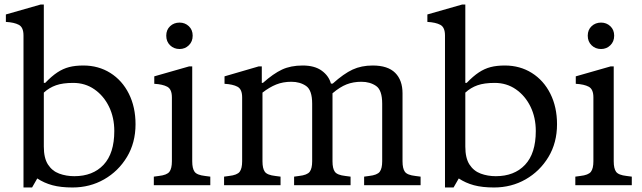

<svg xmlns="http://www.w3.org/2000/svg" viewBox="-20 -820 2843 850"><path d="M84 10V-663Q84 -699 63.5 -710Q43 -721 6 -723V-756L160 -800H174V-453H180Q209 -483 234 -499.5Q259 -516 286 -523Q313 -530 349 -530Q416 -530 468.5 -497Q521 -464 550.5 -405Q580 -346 580 -270Q580 -188 542 -125Q504 -62 441 -26Q378 10 301 10Q249 10 212 0Q175 -10 145 -30L122 10ZM309 -40Q391 -40 438.5 -90.5Q486 -141 486 -240Q486 -300 462.5 -348Q439 -396 398 -424.5Q357 -453 304 -453Q258 -453 228 -442.5Q198 -432 174 -410V-171Q174 -120 192.5 -91.5Q211 -63 242 -51.5Q273 -40 309 -40Z M661 0V-38L683 -41Q719 -45 730 -59.5Q741 -74 741 -106V-389Q741 -425 720.5 -436Q700 -447 663 -449V-482L817 -526H831V-106Q831 -74 841.5 -59.5Q852 -45 888 -41L911 -38V0ZM775 -603Q750 -603 733 -619.5Q716 -636 716 -662Q716 -688 733 -704Q750 -720 775 -720Q799 -720 816 -704Q833 -688 833 -662Q833 -636 816 -619.5Q799 -603 775 -603Z M972 0V-38L994 -41Q1030 -45 1041 -59.5Q1052 -74 1052 -106V-389Q1052 -425 1031.5 -436Q1011 -447 974 -449V-482L1125 -526H1139V-453H1144Q1190 -494 1228.5 -512Q1267 -530 1320 -530Q1373 -530 1404.5 -507Q1436 -484 1445 -450H1453Q1502 -494 1541 -512Q1580 -530 1630 -530Q1697 -530 1729.5 -497.5Q1762 -465 1762 -407V-106Q1762 -74 1772.5 -59.5Q1783 -45 1819 -41L1842 -38V0H1592V-38L1614 -41Q1650 -45 1661 -59.5Q1672 -74 1672 -106V-361Q1672 -421 1645 -439.5Q1618 -458 1580 -458Q1544 -458 1514.5 -446.5Q1485 -435 1452 -407V-106Q1452 -74 1462.5 -59.5Q1473 -45 1509 -41L1532 -38V0H1282V-38L1304 -41Q1340 -45 1351 -59.5Q1362 -74 1362 -106V-361Q1362 -421 1335 -439.5Q1308 -458 1270 -458Q1233 -458 1203 -446Q1173 -434 1142 -410V-106Q1142 -74 1152.5 -59.5Q1163 -45 1199 -41L1222 -38V0Z M1950 10V-663Q1950 -699 1929.5 -710Q1909 -721 1872 -723V-756L2026 -800H2040V-453H2046Q2075 -483 2100 -499.5Q2125 -516 2152 -523Q2179 -530 2215 -530Q2282 -530 2334.5 -497Q2387 -464 2416.5 -405Q2446 -346 2446 -270Q2446 -188 2408 -125Q2370 -62 2307 -26Q2244 10 2167 10Q2115 10 2078 0Q2041 -10 2011 -30L1988 10ZM2175 -40Q2257 -40 2304.5 -90.5Q2352 -141 2352 -240Q2352 -300 2328.5 -348Q2305 -396 2264 -424.5Q2223 -453 2170 -453Q2124 -453 2094 -442.5Q2064 -432 2040 -410V-171Q2040 -120 2058.5 -91.5Q2077 -63 2108 -51.5Q2139 -40 2175 -40Z M2527 0V-38L2549 -41Q2585 -45 2596 -59.5Q2607 -74 2607 -106V-389Q2607 -425 2586.5 -436Q2566 -447 2529 -449V-482L2683 -526H2697V-106Q2697 -74 2707.5 -59.5Q2718 -45 2754 -41L2777 -38V0ZM2641 -603Q2616 -603 2599 -619.5Q2582 -636 2582 -662Q2582 -688 2599 -704Q2616 -720 2641 -720Q2665 -720 2682 -704Q2699 -688 2699 -662Q2699 -636 2682 -619.5Q2665 -603 2641 -603Z"/></svg>

Font: Hedvig Letters Serif 14pt
Style: Regular
Weight: 400
Designer: Alexander Örn & Tor Weibull
Foundry: Kanon Foundry
Version: Version 1.000; ttfautohint (v1.8.4.7-5d5b)